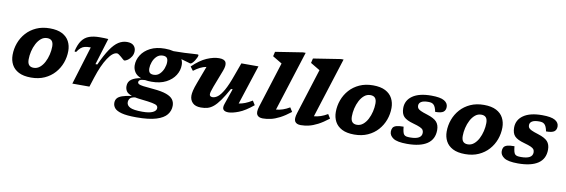

<svg xmlns="http://www.w3.org/2000/svg" viewBox="-64 -1266 5950 2020"><g transform="rotate(10 2911.0 -256.0)"><path d="M375.5 -531.5Q456.5 -531.5 507.5 -505Q558.5 -478.5 582.5 -432.8Q606.5 -387 606.5 -331Q606.5 -264.5 584 -203Q561.5 -141.5 518 -92.8Q474.5 -44 411.5 -15.5Q348.5 13 267.5 13Q186.5 13 135.5 -13.5Q84.5 -40 60.5 -85.5Q36.5 -131 36.5 -187.5Q36.5 -254 59 -315.5Q81.5 -377 125 -425.8Q168.5 -474.5 231.5 -503Q294.5 -531.5 375.5 -531.5ZM277.5 -93Q314 -93 342.8 -116.8Q371.5 -140.5 391.2 -178.5Q411 -216.5 421.5 -261Q432 -305.5 432 -347Q432 -388 415.2 -406.8Q398.5 -425.5 365.5 -425.5Q328.5 -425.5 300 -401.8Q271.5 -378 251.5 -339.8Q231.5 -301.5 221.2 -257.2Q211 -213 211 -171.5Q211 -130.5 227.8 -111.8Q244.5 -93 277.5 -93Z M833 -408.5H826.5Q793.5 -408.5 770.5 -403Q747.5 -397.5 728.5 -381.5Q709.5 -365.5 688.5 -334L671.5 -338.5Q688.5 -414 719 -455.8Q749.5 -497.5 796 -514Q842.5 -530.5 907 -530.5Q938.5 -530.5 957 -530Q975.5 -529.5 999 -527.5L912 -244H932Q980.5 -350.5 1023.5 -413.8Q1066.5 -477 1109.2 -504.2Q1152 -531.5 1200.5 -531.5Q1248 -531.5 1271.2 -508.5Q1294.5 -485.5 1294.5 -450Q1294.5 -418.5 1278.8 -392.2Q1263 -366 1241.2 -350.2Q1219.5 -334.5 1201 -334.5Q1198.5 -334.5 1187 -345Q1175.5 -355.5 1163 -366.5Q1150.5 -377.5 1137.8 -386.2Q1125 -395 1117 -395Q1070.5 -395 1018.8 -316.5Q967 -238 923.5 -103L890.5 0H708Z M1432.5 232.5Q1329.5 232.5 1274.5 217.8Q1219.5 203 1198.8 178.2Q1178 153.5 1178 122Q1178 94 1193 74.2Q1208 54.5 1245.2 41.2Q1282.5 28 1348 18.5Q1303 3.5 1288.2 -19.8Q1273.5 -43 1273.5 -73Q1273.5 -121 1310.2 -146.8Q1347 -172.5 1410.5 -181.5Q1363 -199.5 1342 -232Q1321 -264.5 1320.5 -303.5Q1320 -361 1352.8 -413.5Q1385.5 -466 1449.2 -498.8Q1513 -531.5 1604.5 -531.5Q1657 -531.5 1697 -521Q1758 -521 1811 -523.5Q1864 -526 1901 -528.8Q1938 -531.5 1952 -531.5Q1956 -531.5 1959.5 -529.8Q1963 -528 1963 -523.5Q1963 -514.5 1955.8 -498Q1948.5 -481.5 1937.5 -464.5Q1926.5 -447.5 1914.5 -435.8Q1902.5 -424 1892.5 -424Q1888.5 -424 1862.8 -432.8Q1837 -441.5 1793 -452.5Q1807.5 -426 1807.5 -392.5Q1808 -334.5 1775.2 -282.2Q1742.5 -230 1679 -197Q1615.5 -164 1524 -164Q1486 -164 1455 -169.5Q1415 -168 1401.2 -159Q1387.5 -150 1387.5 -135.5Q1387.5 -123 1399.5 -115.8Q1411.5 -108.5 1448.2 -103.2Q1485 -98 1559.5 -92Q1647 -84.5 1697 -66.2Q1747 -48 1767.8 -19.8Q1788.5 8.5 1788.5 46.5Q1788.5 100 1755.2 142Q1722 184 1644.2 208.2Q1566.5 232.5 1432.5 232.5ZM1533 -240Q1572 -240 1598.2 -266.2Q1624.5 -292.5 1638 -329Q1651.5 -365.5 1651 -396.5Q1651 -429 1637.2 -442.2Q1623.5 -455.5 1596 -455.5Q1556.5 -455.5 1530 -429.5Q1503.5 -403.5 1490.5 -367Q1477.5 -330.5 1477.5 -299.5Q1478 -266.5 1491.5 -253.2Q1505 -240 1533 -240ZM1316 92Q1316 125 1352 144.2Q1388 163.5 1484.5 163.5Q1557 163.5 1594.5 145.8Q1632 128 1632 99Q1632 82.5 1620 72.2Q1608 62 1569.2 54.2Q1530.5 46.5 1450 38Q1412 34 1383 28Q1343 34 1329.5 51Q1316 68 1316 92Z M2323 -70.5 2379.5 -234H2361.5Q2317.5 -155 2282.8 -106Q2248 -57 2217.2 -31.2Q2186.5 -5.5 2154.5 3.8Q2122.5 13 2083 13Q2022.5 13 1993 -17.5Q1963.5 -48 1963.5 -94Q1963.5 -116 1971 -148.8Q1978.5 -181.5 2000 -238L2067.5 -418Q2032 -411.5 2000.2 -395.2Q1968.5 -379 1933.5 -352.5L1902.5 -393.5Q1981 -470 2052.8 -500.8Q2124.5 -531.5 2184 -531.5Q2241.5 -531.5 2255.5 -501Q2269.5 -470.5 2246.5 -410L2175.5 -225.5Q2162.5 -190.5 2157.5 -171.8Q2152.5 -153 2152.5 -142.5Q2152.5 -115.5 2185 -115.5Q2211 -115.5 2239.8 -137Q2268.5 -158.5 2301.8 -216.5Q2335 -274.5 2373.5 -384L2422.5 -518.5H2605L2468 -97.5Q2501.5 -102.5 2535.5 -115.8Q2569.5 -129 2609.5 -154L2637.5 -109.5Q2553 -39 2485.5 -13Q2418 13 2376 13Q2337 13 2322 -6.2Q2307 -25.5 2323 -70.5Z M2839 -590.5Q2830 -596 2811.5 -607Q2793 -618 2772.8 -630Q2752.5 -642 2738.5 -650.5L2750 -699.5L3041 -745H3069.5L2865.5 -103Q2937 -108.5 3009.5 -152L3037 -108Q2975 -59.5 2924 -33.2Q2873 -7 2829.2 3Q2785.5 13 2744.5 13Q2698.5 13 2682 -14.2Q2665.5 -41.5 2686 -106Z M3244 -590.5Q3235 -596 3216.5 -607Q3198 -618 3177.8 -630Q3157.5 -642 3143.5 -650.5L3155 -699.5L3446 -745H3474.5L3270.5 -103Q3342 -108.5 3414.5 -152L3442 -108Q3380 -59.5 3329 -33.2Q3278 -7 3234.2 3Q3190.5 13 3149.5 13Q3103.5 13 3087 -14.2Q3070.5 -41.5 3091 -106Z M3828.5 -531.5Q3909.5 -531.5 3960.5 -505Q4011.5 -478.5 4035.5 -432.8Q4059.5 -387 4059.5 -331Q4059.5 -264.5 4037 -203Q4014.5 -141.5 3971 -92.8Q3927.5 -44 3864.5 -15.5Q3801.5 13 3720.5 13Q3639.5 13 3588.5 -13.5Q3537.5 -40 3513.5 -85.5Q3489.5 -131 3489.5 -187.5Q3489.5 -254 3512 -315.5Q3534.5 -377 3578 -425.8Q3621.5 -474.5 3684.5 -503Q3747.5 -531.5 3828.5 -531.5ZM3730.5 -93Q3767 -93 3795.8 -116.8Q3824.5 -140.5 3844.2 -178.5Q3864 -216.5 3874.5 -261Q3885 -305.5 3885 -347Q3885 -388 3868.2 -406.8Q3851.5 -425.5 3818.5 -425.5Q3781.5 -425.5 3753 -401.8Q3724.5 -378 3704.5 -339.8Q3684.5 -301.5 3674.2 -257.2Q3664 -213 3664 -171.5Q3664 -130.5 3680.8 -111.8Q3697.5 -93 3730.5 -93Z M4219 -159Q4225 -92 4241.5 -75Q4251.5 -65 4266.2 -62Q4281 -59 4305.5 -59Q4428.5 -59 4428.5 -129.5Q4428.5 -148 4420.2 -160.8Q4412 -173.5 4387.2 -184.8Q4362.5 -196 4313.5 -209.5Q4240 -229.5 4210.5 -260.2Q4181 -291 4181 -351.5Q4181 -434 4250.8 -482.8Q4320.5 -531.5 4450.5 -531.5Q4547 -531.5 4588.2 -507.2Q4629.5 -483 4629.5 -441.5Q4629.5 -406 4606 -388Q4582.5 -370 4519 -370Q4507.5 -427.5 4486 -445Q4475 -454.5 4461.8 -457.8Q4448.5 -461 4429.5 -461Q4379 -461 4354.8 -445.8Q4330.5 -430.5 4330.5 -404Q4330.5 -388 4337.8 -376.5Q4345 -365 4368.8 -353.5Q4392.5 -342 4441.5 -327Q4515.5 -304 4544.2 -271.8Q4573 -239.5 4573 -185Q4573 -86 4499.2 -36.5Q4425.5 13 4285 13Q4179.5 13 4137.5 -15Q4095.5 -43 4095.5 -85Q4095.5 -110 4105.5 -126.5Q4115.5 -143 4142 -151Q4168.5 -159 4219 -159Z M5013 -531.5Q5094 -531.5 5145 -505Q5196 -478.5 5220 -432.8Q5244 -387 5244 -331Q5244 -264.5 5221.5 -203Q5199 -141.5 5155.5 -92.8Q5112 -44 5049 -15.5Q4986 13 4905 13Q4824 13 4773 -13.5Q4722 -40 4698 -85.5Q4674 -131 4674 -187.5Q4674 -254 4696.5 -315.5Q4719 -377 4762.5 -425.8Q4806 -474.5 4869 -503Q4932 -531.5 5013 -531.5ZM4915 -93Q4951.5 -93 4980.2 -116.8Q5009 -140.5 5028.8 -178.5Q5048.5 -216.5 5059 -261Q5069.5 -305.5 5069.5 -347Q5069.5 -388 5052.8 -406.8Q5036 -425.5 5003 -425.5Q4966 -425.5 4937.5 -401.8Q4909 -378 4889 -339.8Q4869 -301.5 4858.8 -257.2Q4848.5 -213 4848.5 -171.5Q4848.5 -130.5 4865.2 -111.8Q4882 -93 4915 -93Z M5403.5 -159Q5409.5 -92 5426 -75Q5436 -65 5450.8 -62Q5465.5 -59 5490 -59Q5613 -59 5613 -129.5Q5613 -148 5604.8 -160.8Q5596.5 -173.5 5571.8 -184.8Q5547 -196 5498 -209.5Q5424.5 -229.5 5395 -260.2Q5365.5 -291 5365.5 -351.5Q5365.5 -434 5435.2 -482.8Q5505 -531.5 5635 -531.5Q5731.5 -531.5 5772.8 -507.2Q5814 -483 5814 -441.5Q5814 -406 5790.5 -388Q5767 -370 5703.5 -370Q5692 -427.5 5670.5 -445Q5659.5 -454.5 5646.2 -457.8Q5633 -461 5614 -461Q5563.5 -461 5539.2 -445.8Q5515 -430.5 5515 -404Q5515 -388 5522.2 -376.5Q5529.5 -365 5553.2 -353.5Q5577 -342 5626 -327Q5700 -304 5728.8 -271.8Q5757.5 -239.5 5757.5 -185Q5757.5 -86 5683.8 -36.5Q5610 13 5469.5 13Q5364 13 5322 -15Q5280 -43 5280 -85Q5280 -110 5290 -126.5Q5300 -143 5326.5 -151Q5353 -159 5403.5 -159Z"/></g></svg>

Font: Newsreader Caption
Style: Bold Italic
Weight: 700
Italic angle: -17°
Designer: Hugues Gentile
Foundry: Production Type
Version: Version 1.001